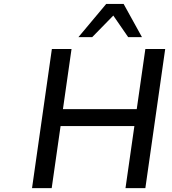

<svg xmlns="http://www.w3.org/2000/svg" viewBox="-20 -972 887 992"><path d="M247.1 0 293 -320.8H674.3L628.4 0H731L833.5 -718.8H731L686.5 -408.2H305.2L349.6 -718.8H248L145.5 0ZM456.5 -780.3 565.4 -891.6 642.1 -780.3H713.4L618.7 -951.7H528.8L385.3 -780.3Z"/></svg>

Font: Winston
Style: Italic
Weight: 400
Italic angle: -8.13011°
Designer: Vernon Adams, Kim Jin-seong, David Berlow, Cristiano Sobral
Foundry: The Winston Project Authors
Version: Version 3.004